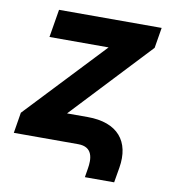

<svg xmlns="http://www.w3.org/2000/svg" viewBox="-78 -612 722 812"><g transform="rotate(10 283.5 -206.0)"><path d="M346.6 95.9 340.6 132.5H466.3L477.3 67.8C496.8 -47.9 437.1 -120 308.2 -120H219.5L536.2 -457.4L550.8 -545.5H110.1L90.2 -425.4H344.1L26.6 -88.8L12.1 0H288.7C352.3 0 354.4 51.5 346.6 95.9Z"/></g></svg>

Font: Magic Ui Pro
Style: Bold Italic
Weight: 700
Italic angle: -9.39999°
Designer: Stefan Endress, Andreas Faust
Version: Version 1.000;FEAKit 1.0